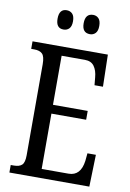

<svg xmlns="http://www.w3.org/2000/svg" viewBox="-98 -970 696 1029"><g transform="rotate(10 249.5 -455.0)"><path d="M28 -41H45Q75 -41 89 -54.5Q103 -68 103 -107V-602Q103 -645 88.5 -659Q74 -673 45 -673H28V-714H438L442 -540H396L392 -582Q389 -619 372.5 -642Q356 -665 322 -665H195V-398H384V-350H195V-49H341Q407 -49 418 -132L422 -174H468L463 0H28ZM139 -857Q139 -910 180 -910Q199 -910 211 -897.5Q223 -885 223 -857Q223 -830 211 -817.5Q199 -805 180 -805Q139 -805 139 -857ZM281 -857Q281 -910 324 -910Q342 -910 354 -897.5Q366 -885 366 -857Q366 -830 354 -817.5Q342 -805 324 -805Q281 -805 281 -857Z"/></g></svg>

Font: Noto Serif Cond
Style: Regular
Weight: 400
Width: 3
Designer: Monotype Design Team
Foundry: Monotype Imaging Inc.
Version: Version 1.001